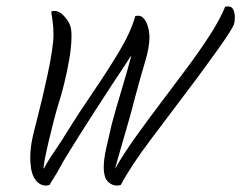

<svg xmlns="http://www.w3.org/2000/svg" viewBox="-20 -566 749 596"><path d="M123 10Q100 10 86 -14Q79 -27 76.5 -43Q74 -59 74 -76Q74 -100 78 -123Q82 -146 86 -160Q89 -172 96 -199.5Q103 -227 111.5 -262.5Q120 -298 128 -335.5Q136 -373 141 -405.5Q146 -438 146 -458Q146 -482 143.5 -499Q141 -516 139 -530Q142 -532 149 -532Q165 -532 179.5 -515.5Q194 -499 198 -486Q202 -475 202 -454Q202 -423 195 -382Q188 -341 178.5 -303.5Q169 -266 162 -245Q156 -226 147.5 -193.5Q139 -161 131 -127Q123 -93 118.5 -69Q114 -45 116 -42Q122 -55 135 -75Q148 -95 162 -115.5Q176 -136 184 -150Q223 -213 267.5 -278Q312 -343 349 -404.5Q386 -466 400 -516Q415 -520 424 -511Q433 -502 437.5 -488.5Q442 -475 443 -465Q443 -462 443.5 -458.5Q444 -455 444 -452Q444 -419 430 -373Q416 -327 395 -248Q391 -231 382.5 -201Q374 -171 364.5 -138.5Q355 -106 347.5 -79.5Q340 -53 337 -42Q364 -89 401.5 -141.5Q439 -194 480 -248Q521 -302 560 -354.5Q599 -407 630.5 -455.5Q662 -504 679 -545Q682 -546 688 -546Q700 -546 704.5 -535.5Q709 -525 709 -512Q709 -499 706 -490Q702 -480 688 -458.5Q674 -437 656 -412Q638 -387 620.5 -363Q603 -339 592 -324Q510 -215 448.5 -133.5Q387 -52 355 8Q352 9 349 9.5Q346 10 343 10Q332 10 322 3.5Q312 -3 307 -14Q302 -29 302 -46Q302 -71 309.5 -105Q317 -139 327 -181Q339 -226 357 -285.5Q375 -345 388 -394Q381 -385 376 -376Q356 -346 330 -306.5Q304 -267 277 -225Q250 -183 226.5 -146Q203 -109 187 -82.5Q171 -56 167 -48Q157 -29 147.5 -14.5Q138 0 134 8Q131 9 128.5 9.5Q126 10 123 10Z"/></svg>

Font: Birthstone
Style: Regular
Weight: 400
Designer: Robert E. Leuschke
Foundry: Robert E. Leuschke
Version: Version 1.013; ttfautohint (v1.8.3)